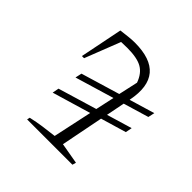

<svg xmlns="http://www.w3.org/2000/svg" viewBox="-158 -745 887 887"><g transform="rotate(45 285.5 -301.5)"><path d="M133 -171 139 -203 329 -260 349 -352 158 -295 165 -327 355 -384 376 -479Q360 -524 327.5 -542.5Q295 -561 231 -561Q211 -561 191 -560L123 -386H109L151 -595Q175 -598 197 -600.5Q219 -603 238 -603Q448 -603 408 -401V-399L532 -436L525 -404L401 -367L383 -276L507 -313L501 -281L376 -244L335 -36L438 -18L433 0H137L140 -14Q175 -22 210 -27Q245 -32 281 -36L322 -227Z"/></g></svg>

Font: Piazzolla ExtraLight
Style: Italic
Weight: 200
Italic angle: -11.3°
Designer: Juan Pablo del Peral
Foundry: Huerta Tipografica
Version: Version 1.330